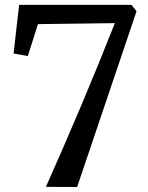

<svg xmlns="http://www.w3.org/2000/svg" viewBox="-20 -763 604 784"><path d="M295 0.5 167.5 0Q242 -167 313.2 -335.8Q384.5 -504.5 449 -668.5L135 -664.5L93.5 -534L35.5 -544.5L58 -743H517L537.5 -717Z"/></svg>

Font: Merriweather Text
Style: Regular
Weight: 400
Designer: Eben Sorkin
Foundry: Eben Sorkin
Version: Version 2.100; ttfautohint (v1.7.19-72a1) -l 8 -r 50 -G 200 